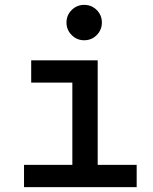

<svg xmlns="http://www.w3.org/2000/svg" viewBox="-20 -764 626 784"><path d="M275.4 0V-488.3H378.9V0ZM78.1 0V-90.8H285.2V0ZM369.1 0V-90.8H538.1V0ZM107.4 -426.8V-517.6H378.9V-426.8ZM323.7 -599.6Q293.9 -599.6 272.7 -620.8Q251.5 -642.1 251.5 -671.9Q251.5 -702.1 272.7 -723.1Q293.9 -744.1 323.7 -744.1Q354 -744.1 375 -723.1Q396 -702.1 396 -671.9Q396 -642.1 375 -620.8Q354 -599.6 323.7 -599.6Z"/></svg>

Font: Cascadia Code
Style: Regular
Weight: 400
Designer: Aaron Bell
Foundry: Saja Typeworks
Version: Version 2404.023